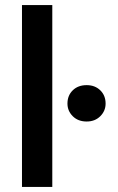

<svg xmlns="http://www.w3.org/2000/svg" viewBox="-20 -740 468 760"><path d="M67 0V-720H187V0ZM323 -259Q289 -259 268 -280Q247 -301 247 -330Q247 -362 268 -382.5Q289 -403 323 -403Q356 -403 377 -382.5Q398 -362 398 -330Q398 -301 377 -280Q356 -259 323 -259Z"/></svg>

Font: DM Sans 17pt SemiBold
Style: Regular
Weight: 600
Version: Version 4.004;gftools[0.9.30]